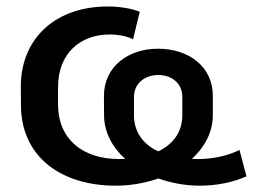

<svg xmlns="http://www.w3.org/2000/svg" viewBox="-20 -569 789 599"><path d="M341.3 10.3C387.7 10.3 433.1 2 474.1 -12.2C514.2 2 558.1 10.3 603 10.3C656.2 10.3 707 0 749 -19L727.1 -101.1C690.4 -83 645.5 -72.8 596.7 -72.8C590.8 -72.8 584.5 -72.8 578.6 -73.2C618.7 -109.9 643.6 -156.2 644 -209.5V-269C644.5 -361.3 568.8 -417 473.1 -417C379.9 -417 304.2 -361.3 304.2 -269L304.7 -209.5C304.7 -156.7 330.1 -109.9 370.6 -73.2C364.3 -72.8 357.9 -72.8 351.6 -72.8C239.7 -72.8 161.6 -133.3 161.1 -242.2V-296.4C160.6 -400.9 229 -461.4 322.3 -461.4C349.1 -461.4 378.9 -455.6 395 -446.3L416 -532.2C391.1 -542.5 353.5 -548.8 315.9 -548.8C157.7 -548.8 44.9 -453.6 44.9 -297.9L45.4 -241.2C45.4 -82.5 167.5 10.3 341.3 10.3ZM397.9 -210V-266.1C397.9 -310.5 434.1 -335 473.1 -335C514.6 -335 548.8 -310.5 548.8 -266.1V-210C548.8 -157.2 520.5 -119.1 473.6 -96.7C426.3 -119.1 397.9 -157.2 397.9 -210Z"/></svg>

Font: Winston Medium
Style: Regular
Weight: 500
Designer: Vernon Adams, Kim Jin-seong, David Berlow, Cristiano Sobral
Foundry: The Winston Project Authors
Version: Version 3.004